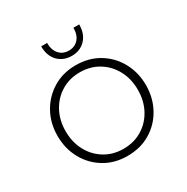

<svg xmlns="http://www.w3.org/2000/svg" viewBox="-162 -833 957 984"><g transform="rotate(-30 316.5 -341.0)"><path d="M316 13Q240 13 181 -22.5Q122 -58 88.5 -119Q55 -180 55 -255Q55 -330 88.5 -390.5Q122 -451 181 -487Q240 -523 316 -523Q393 -523 452 -487.5Q511 -452 544.5 -391Q578 -330 578 -255Q578 -180 544.5 -119Q511 -58 452 -22.5Q393 13 316 13ZM316 -29Q379 -29 427.5 -59Q476 -89 503 -140Q530 -191 530 -255Q530 -319 503 -370Q476 -421 427.5 -451Q379 -481 316 -481Q254 -481 205.5 -451Q157 -421 130 -370Q103 -319 103 -255Q103 -191 130 -140Q157 -89 205.5 -59Q254 -29 316 -29ZM325 -574Q275 -574 243.5 -606.5Q212 -639 212 -695H247Q247 -653 268.5 -629Q290 -605 325 -605Q360 -605 381.5 -629Q403 -653 403 -695H437Q437 -639 405.5 -606.5Q374 -574 325 -574Z"/></g></svg>

Font: MuseoModerno ExtraLight
Style: Regular
Weight: 200
Designer: Pablo Cosgaya, Héctor Gatti, Marcela Romero, and the Authors of The MuseoModerno Project.
Foundry: Omnibus-Type Team
Version: Version 1.001